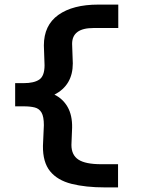

<svg xmlns="http://www.w3.org/2000/svg" viewBox="-20 -732 640 836"><path d="M438 84Q353 84 291.5 68.5Q230 53 198 13.5Q166 -26 167 -97L171 -187Q171 -224 161 -241.5Q151 -259 131.5 -264Q112 -269 84 -269H46V-370H83Q128 -370 151 -385.5Q174 -401 174 -448L171 -534Q171 -622 234 -667Q297 -712 408 -712H495V-610H387Q294 -610 294 -541L297 -456Q297 -361 217 -320Q254 -302 274.5 -266Q295 -230 294 -176L291 -101Q291 -57 321.5 -37Q352 -17 421 -17H494V84Z"/></svg>

Font: Inconsolata Expanded ExtraBold
Style: Regular
Weight: 800
Width: 7
Monospace: yes
Designer: Raph Levien, Cyreal, Brenton Simpson
Foundry: Raph Levien, Cyreal, Google
Version: Version 3.001; ttfautohint (v1.8.2.53-6de2)